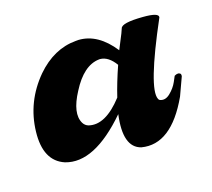

<svg xmlns="http://www.w3.org/2000/svg" viewBox="-68 -366 493 447"><g transform="rotate(-20 178.5 -143.0)"><path d="M156 -287Q160 -287 163 -287Q210 -284 244 -232Q251 -246 262 -267Q266 -275 267 -278Q271 -290 322 -286Q361 -283 358 -272Q278 -124 290 -95Q291 -92 293 -91Q305 -85 318 -95.5Q331 -106 338 -119L345 -132Q355 -137 360 -131Q361 -128 360 -125Q360 -125 340 -82Q284 16 215 -2Q174 -16 191 -93Q101 -5 36 -30Q-11 -50 -3 -120Q5 -191 57 -243Q102 -287 156 -287ZM192 -228Q154 -227 122 -176Q92 -130 105 -103Q109 -95 117 -92Q155 -79 202 -130Q213 -163 230 -201Q215 -226 195 -228Q194 -228 192 -228Z"/></g></svg>

Font: Sagha
Style: Regular
Weight: 400
Designer: MUHAMMAD YONI
Version: Version 001.000